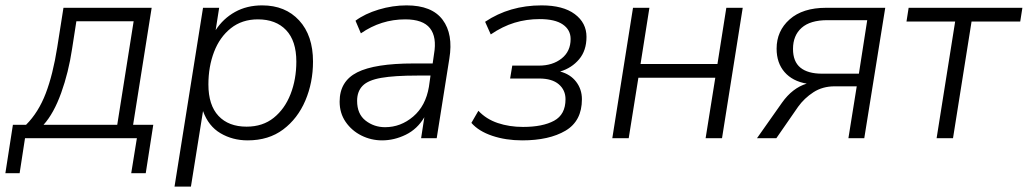

<svg xmlns="http://www.w3.org/2000/svg" viewBox="-52 -514 3822 714"><path d="M-32 130 -4 -50H45Q91 -96 118 -166.5Q145 -237 161 -339L184 -485H512L443 -50H518L490 130H436L457 0H41L21 130ZM110 -50H384L445 -435H232L216 -332Q203 -245 175.5 -168.5Q148 -92 110 -50Z M597 180 703 -485H763L750 -402Q778 -445 822 -469.5Q866 -494 923 -494Q1009 -494 1060.5 -438Q1112 -382 1112 -285Q1112 -207 1083.5 -140Q1055 -73 1001 -32.5Q947 8 869 8Q813 8 768 -18.5Q723 -45 703 -101L658 180ZM865 -43Q925 -43 966 -76Q1007 -109 1028.5 -164Q1050 -219 1050 -285Q1050 -362 1012 -402Q974 -442 907 -442Q848 -442 806.5 -409Q765 -376 744 -321Q723 -266 723 -200Q723 -123 760.5 -83Q798 -43 865 -43Z M1369 8Q1328 8 1292 -10Q1256 -28 1233.5 -60.5Q1211 -93 1211 -136Q1211 -212 1276.5 -245Q1342 -278 1486 -278H1557L1562 -313Q1573 -376 1547 -409Q1521 -442 1455 -442Q1365 -442 1290 -390L1270 -437Q1305 -463 1356.5 -478.5Q1408 -494 1460 -494Q1554 -494 1594 -440.5Q1634 -387 1619 -296L1572 0H1514L1526 -78Q1500 -34 1457 -13Q1414 8 1369 8ZM1380 -41Q1438 -41 1484.5 -80.5Q1531 -120 1543 -191L1549 -233H1500Q1415 -233 1366 -224.5Q1317 -216 1296.5 -195Q1276 -174 1276 -139Q1276 -90 1307.5 -65.5Q1339 -41 1380 -41Z M1890 8Q1829 8 1778.5 -9Q1728 -26 1701 -57L1727 -102Q1756 -71 1799 -56.5Q1842 -42 1893 -42Q1966 -42 2008.5 -65Q2051 -88 2051 -145Q2051 -179 2026 -200.5Q2001 -222 1953 -222H1845L1853 -270H1952Q2003 -270 2036.5 -296.5Q2070 -323 2070 -369Q2070 -403 2041 -423Q2012 -443 1955 -443Q1906 -443 1861.5 -429.5Q1817 -416 1773 -386L1752 -433Q1843 -494 1962 -494Q2042 -494 2085.5 -461.5Q2129 -429 2129 -377Q2129 -326 2101.5 -293.5Q2074 -261 2031 -248Q2069 -238 2090.5 -210Q2112 -182 2112 -145Q2112 -64 2051 -28Q1990 8 1890 8Z M2225 0 2302 -485H2363L2330 -276H2616L2649 -485H2710L2633 0H2572L2608 -225H2322L2286 0Z M2763 0 2856 -132Q2895 -187 2948 -203Q2895 -212 2865.5 -246Q2836 -280 2836 -333Q2836 -399 2884.5 -442Q2933 -485 3020 -485H3240L3162 0H3103L3134 -193H3052Q3007 -193 2973 -171Q2939 -149 2916 -117L2835 0ZM3005 -240H3142L3173 -439H3025Q2961 -439 2929 -410.5Q2897 -382 2897 -332Q2897 -285 2924.5 -262.5Q2952 -240 3005 -240Z M3431 0 3500 -434H3319L3327 -485H3750L3742 -434H3561L3492 0Z"/></svg>

Font: Nunito Sans Light
Style: Italic
Weight: 300
Italic angle: -9°
Designer: Vernon Adams
Foundry: Vernon Adams
Version: Version 3.006; ttfautohint (v1.8.3)